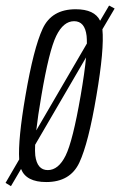

<svg xmlns="http://www.w3.org/2000/svg" viewBox="-66 -636 424 675"><path d="M-46.5 7 1.5 -75.5Q-3 -145.5 23.5 -299.5Q52 -466 83.8 -534.8Q115.5 -603.5 200 -603.5Q266.5 -603.5 286 -563L317.5 -616.5L337 -606L294 -533Q301 -463 273 -299.5Q245 -133 213 -64.5Q181 4 96.5 4Q26 4 8 -42L-27.5 18.5ZM102 -38Q139.5 -38 164.8 -89.2Q190 -140.5 217.5 -299.5Q231.5 -380.5 236.5 -434L57.5 -127Q56.5 -104 58 -89.5Q64.5 -38 102 -38ZM61.5 -177.5 239.5 -483Q239.5 -498.5 238.5 -509.5Q232.5 -561.5 194.5 -561.5Q157 -561.5 131.8 -510Q106.5 -458.5 79.5 -299.5Q67 -227.5 61.5 -177.5Z"/></svg>

Font: Anybody Condensed Light
Style: Italic
Weight: 300
Width: 3
Italic angle: -10°
Designer: Tyler Finck
Foundry: Etcetera Type Company
Version: Version 1.010; ttfautohint (v1.8.3) -l 8 -r 50 -G 200 -x 14 